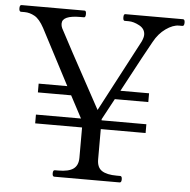

<svg xmlns="http://www.w3.org/2000/svg" viewBox="-62 -776 819 828"><g transform="rotate(5 347.5 -362.5)"><path d="M697 -725Q705 -725 705 -711Q705 -696 697 -696H682Q656 -696 625.5 -674.5Q595 -653 575 -616Q553 -578 455 -394H579V-356H434L385 -265V-260H579V-222H385V-91Q385 -56 406.5 -42Q428 -28 471 -28H486Q494 -28 494 -14Q494 0 486 0H203Q195 0 195 -14Q195 -28 203 -28H218Q263 -28 283.5 -43Q304 -58 304 -91V-222H101V-260H296L245 -356H101V-394H225L99 -635Q79 -672 57.5 -684Q36 -696 14 -696H-2Q-10 -696 -10 -711Q-10 -725 -2 -725H271Q278 -725 278 -711Q278 -696 271 -696H255Q177 -696 177 -661Q177 -647 185 -634Q198 -607 364 -303L528 -614Q536 -632 536 -643Q536 -669 511 -682.5Q486 -696 464 -696H447Q440 -696 440 -711Q440 -725 447 -725Z"/></g></svg>

Font: Shippori Mincho
Style: Regular
Weight: 400
Designer: FONTDASU
Foundry: FONTDASU / Google Inc. / but / Adobe
Version: Version 3.110; ttfautohint (v1.8.3)